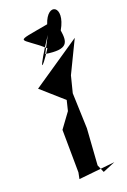

<svg xmlns="http://www.w3.org/2000/svg" viewBox="-148 -817 573 866"><g transform="rotate(-20 138.0 -383.5)"><path d="M192 0 176 -37 188 -211 182 -381 202 -460 276 -613 42 -454 146 -362 134 -313 82 -242 84 -37 78 -7 252 -25ZM126 -590C233 -573 237 -607 228 -666C287 -768 211 -809 180 -713C0 -680 44 -700 144 -611C82 -514 71 -523 166 -667Z"/></g></svg>

Font: Asimov Silicon
Style: Regular
Weight: 400
Designer: Google
Version: Version 2.000980; 2014